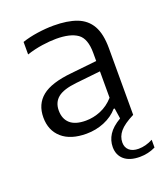

<svg xmlns="http://www.w3.org/2000/svg" viewBox="-139 -648 827 952"><g transform="rotate(-20 275.0 -172.0)"><path d="M225.5 9Q142.5 9 97 -31Q51.5 -71 51.5 -139.5Q51.5 -209.5 100.2 -249Q149 -288.5 258 -299L393.5 -313.5V-356Q393.5 -432 356 -458.5Q318.5 -485 244 -485Q211 -485 169.8 -479Q128.5 -473 87.5 -459.5V-525.5Q124.5 -538 169.2 -544.5Q214 -551 254 -551Q327 -551 376 -532.5Q425 -514 449.8 -470.5Q474.5 -427 474.5 -351.5V0Q421 27 399 53.2Q377 79.5 377 111Q377 137 394.2 152.2Q411.5 167.5 443 167.5Q480.5 167.5 518.5 147.5V188.5Q479.5 207.5 435.5 207.5Q382 207.5 353.2 182.8Q324.5 158 324.5 116Q324.5 81 343.8 50.8Q363 20.5 407.5 -5.5L399 -61H393.5Q365 -28 320.5 -9.5Q276 9 225.5 9ZM135 -146Q135 -102 162.2 -77.5Q189.5 -53 245 -53Q285 -53 323.8 -69Q362.5 -85 393.5 -119.5V-259L263.5 -245Q194 -237.5 164.5 -213.2Q135 -189 135 -146Z"/></g></svg>

Font: Encode Sans SmExp
Style: Regular
Weight: 400
Width: 6
Designer: Multiple Designers
Foundry: Impallari Type
Version: Version 3.002; ttfautohint (v1.8.3) -l 8 -r 50 -G 200 -x 14 